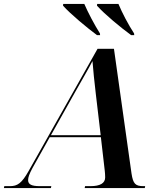

<svg xmlns="http://www.w3.org/2000/svg" viewBox="-79 -964 823 984"><path d="M418 -784H434L433 -793C405 -837 372 -900 353 -944H245L244 -935C282 -892 368 -821 418 -784ZM593 -784H609L608 -793C579 -837 547 -898 528 -944H419L418 -935C458 -890 542 -821 593 -784ZM-59 0H182L184 -10H124C83 -10 65 -19 65 -41C65 -55 71 -72 87 -102L176 -261H438L458 -88C459 -79 460 -66 460 -55C460 -25 434 -10 385 -10H357L355 0H663L665 -10H656C615 -10 603 -22 595 -75L505 -714H421L68 -88C32 -24 10 -10 -28 -10H-57ZM306 -492C339 -551 374 -610 395 -651C398 -609 405 -542 412 -483L437 -271H182Z"/></svg>

Font: Noto Serif Display SemiBold
Style: Italic
Weight: 600
Italic angle: -12°
Designer: Monotype Design Team
Foundry: Monotype Imaging Inc.
Version: Version 2.009